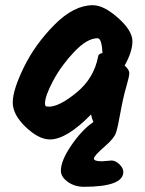

<svg xmlns="http://www.w3.org/2000/svg" viewBox="-20 -548 558 738"><path d="M372 72 409 69Q424 69 439 83.5Q454 98 454 113Q454 170 302 170Q267 170 240.5 151Q214 132 214 108Q214 69 255 9.5Q296 -50 339 -79Q333 -92 330 -108Q236 -12 172 -12Q129 -12 79 -59.5Q29 -107 29 -154.5Q29 -202 72 -290Q115 -378 189.5 -453Q264 -528 337 -528Q379 -528 434 -479Q489 -430 489 -389.5Q489 -349 459 -296Q477 -280 477 -267Q477 -254 465 -213Q453 -172 443 -116Q433 -60 427 -42Q422 -19 381.5 16Q341 51 341 61.5Q341 72 372 72ZM168 -138Q208 -138 274.5 -192.5Q341 -247 357 -330Q358 -342 374 -344Q371 -401 355 -401Q315 -401 265.5 -349Q216 -297 184.5 -238Q153 -179 153 -151Q153 -143 155.5 -140.5Q158 -138 168 -138Z"/></svg>

Font: Kalam
Style: Bold
Weight: 700
Version: Version 2.001;PS 1.0;hotconv 1.0.79;makeotf.lib2.5.61930; tt